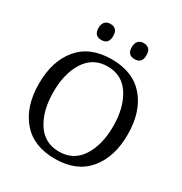

<svg xmlns="http://www.w3.org/2000/svg" viewBox="-209 -1064 1164 1230"><g transform="rotate(30 373.0 -448.5)"><path d="M373 -720Q532 -720 616.5 -620Q701 -520 701 -352.5Q701 -185 616.5 -85Q532 15 373 15Q214 15 129.5 -85Q45 -185 45 -352.5Q45 -520 129.5 -620Q214 -720 373 -720ZM209 -578.5Q152 -490 152 -352Q152 -214 209 -126Q266 -38 373 -38Q480 -38 537 -126Q594 -214 594 -352Q594 -490 537 -578.5Q480 -667 373 -667Q266 -667 209 -578.5ZM251 -912Q305 -912 305 -852.5Q305 -793 251 -793Q197 -793 197 -852Q197 -880 211 -896Q225 -912 251 -912ZM497 -912Q551 -912 551 -852.5Q551 -793 497 -793Q443 -793 443 -852Q443 -880 457 -896Q471 -912 497 -912Z"/></g></svg>

Font: Andada
Style: Regular
Weight: 400
Designer: Carolina Giovagnoli
Foundry: Carolina Giovagnoli
Version: Version 1.002